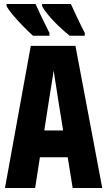

<svg xmlns="http://www.w3.org/2000/svg" viewBox="-20 -947 540 967"><path d="M5 0 135 -716H360L495 0H346L321 -155H181L157 0ZM226 -438 203 -290H298L274 -438Q269 -472 262 -516Q255 -560 250 -592Q246 -560 238.5 -516Q231 -472 226 -438ZM331 -767Q301 -791 272.5 -818.5Q244 -846 222.5 -872Q201 -898 192 -917V-927H337Q345 -909 362 -872.5Q379 -836 407 -781V-767ZM146 -767Q125 -786 96.5 -815Q68 -844 44.5 -872Q21 -900 13 -917V-927H159Q167 -908 184.5 -871.5Q202 -835 229 -781V-767Z"/></svg>

Font: Noto Sans Mono ExtraCondensed Black
Style: Regular
Weight: 900
Width: 2
Designer: Monotype Design Team
Foundry: Monotype Imaging Inc.
Version: Version 2.014